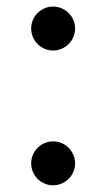

<svg xmlns="http://www.w3.org/2000/svg" viewBox="-20 -548 317 574"><path d="M138.8 6C174.7 6 204.5 -23.4 204.5 -59.7C204.5 -95.9 174.7 -125.4 138.8 -125.4C102.6 -125.4 73.2 -95.9 73.2 -59.7C73.2 -23.4 102.6 6 138.8 6ZM73.2 -462.7C73.2 -426.5 102.6 -397 138.8 -397C174.7 -397 204.5 -426.5 204.5 -462.7C204.5 -498.9 174.7 -528.4 138.8 -528.4C102.6 -528.4 73.2 -498.9 73.2 -462.7Z"/></svg>

Font: GiG Sans Text
Style: Regular
Weight: 400
Designer: Andreas Faust
Version: Version 1.100;FEAKit 1.0